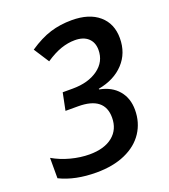

<svg xmlns="http://www.w3.org/2000/svg" viewBox="-135 -822 820 929"><g transform="rotate(-20 275.5 -357.0)"><path d="M530.8 -563Q530.8 -485.8 482.4 -434.1Q434.1 -382.3 351.1 -367.2V-363.8Q413.1 -352.1 447 -312Q481 -272 481 -211.9Q481 -147 447.8 -96.4Q414.6 -45.9 351.8 -18.1Q289.1 9.8 203.1 9.8Q93.3 9.8 15.1 -28.8V-133.8Q56.2 -109.9 105.7 -96.9Q155.3 -84 201.2 -84Q277.8 -84 320.8 -118.9Q363.8 -153.8 363.8 -214.8Q363.8 -321.8 228 -321.8H163.1L181.2 -411.1H232.9Q313 -411.1 363.5 -447.5Q414.1 -483.9 414.1 -544.9Q414.1 -583.5 389.9 -605.7Q365.7 -627.9 321.8 -627.9Q286.6 -627.9 250.2 -615.5Q213.9 -603 170.9 -574.2L120.1 -652.8Q178.7 -692.4 230.2 -708.3Q281.7 -724.1 340.8 -724.1Q430.2 -724.1 480.5 -680.9Q530.8 -637.7 530.8 -563Z"/></g></svg>

Font: f52537652928320   
Style: Italic
Weight: 600
Italic angle: -12°
Foundry: Ascender Corporation
Version: Version 1.10